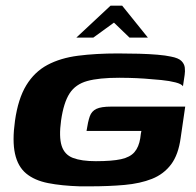

<svg xmlns="http://www.w3.org/2000/svg" viewBox="-20 -654 693 679"><path d="M263 5Q198 3 150 -6.5Q102 -16 72.5 -40.5Q43 -65 33 -110.5Q23 -156 33 -227Q44 -305 73 -352.5Q102 -400 148 -424.5Q194 -449 256.5 -457Q319 -465 397 -465Q435 -465 471.5 -464Q508 -463 537 -460.5Q566 -458 584 -454Q611 -449 621.5 -438.5Q632 -428 633.5 -415Q635 -402 633 -389L627 -349Q622 -357 601 -362.5Q580 -368 550.5 -371Q521 -374 491 -376Q461 -378 436.5 -378.5Q412 -379 402 -379Q330 -379 288.5 -367.5Q247 -356 226 -323.5Q205 -291 196 -228Q188 -170 198 -138.5Q208 -107 238 -95.5Q268 -84 319 -84Q376 -84 408 -91Q440 -98 455.5 -116Q471 -134 476 -165Q477 -174 478 -180.5Q479 -187 480 -191H286Q291 -224 297.5 -242.5Q304 -261 321 -269Q338 -277 373 -277H635L619 -167Q611 -107 585 -72.5Q559 -38 517.5 -21.5Q476 -5 420.5 0Q365 5 296 5Q288 5 279.5 5Q271 5 263 5ZM250 -521 371 -634H412L503 -521H438L383 -574L310 -521Z"/></svg>

Font: Genos
Style: Bold Italic
Weight: 700
Italic angle: -8°
Version: Version 1.010